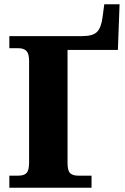

<svg xmlns="http://www.w3.org/2000/svg" viewBox="-20 -884 590 904"><path d="M24 -57H67Q94 -57 105.5 -70Q117 -83 117 -120V-597Q117 -630 105 -643.5Q93 -657 66 -657H24V-714H368Q418 -714 437.5 -734.5Q457 -755 463 -804L471 -864H543L535 -649H298V-116Q298 -81 310 -69Q322 -57 348 -57H411V0H24Z"/></svg>

Font: Noto Serif ExtraBold
Style: Regular
Weight: 800
Designer: Monotype Design Team
Foundry: Monotype Imaging Inc.
Version: Version 1.001